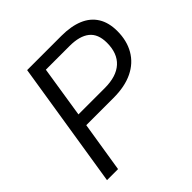

<svg xmlns="http://www.w3.org/2000/svg" viewBox="-184 -857 1008 1008"><g transform="rotate(-45 320.5 -352.5)"><path d="M49 0 161 -705H415Q487 -705 537.5 -684Q588 -663 614.5 -620.5Q641 -578 641 -515Q641 -444 610.5 -391Q580 -338 521.5 -309.5Q463 -281 378 -281H176L131 0ZM187 -350H382Q469 -350 514 -391Q559 -432 559 -510Q559 -576 520.5 -606.5Q482 -637 408 -637H232Z"/></g></svg>

Font: Nunito Sans 12pt ExtraLight 12pt
Style: Italic
Weight: 400
Italic angle: -9°
Version: Version 3.101;gftools[0.9.27]